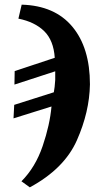

<svg xmlns="http://www.w3.org/2000/svg" viewBox="-20 -564 436 824"><path d="M72 214Q132 154 163 63Q194 -28 201 -107L38 -56L41 -114L211 -168Q215 -188 217 -221V-258L42 -201L43 -259L215 -316Q210 -391 169.5 -430.5Q129 -470 59 -484L73 -544Q215 -540 290.5 -449.5Q366 -359 366 -202Q364 -84 310 38Q256 160 108 240Z"/></svg>

Font: Noto Serif CondExtraBold
Style: Italic
Weight: 800
Width: 3
Italic angle: -12°
Designer: Monotype Design Team
Foundry: Monotype Imaging Inc.
Version: Version 1.001